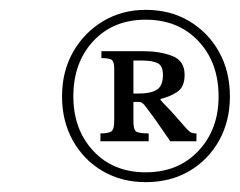

<svg xmlns="http://www.w3.org/2000/svg" viewBox="-20 -742 487 390"><path d="M276 -372Q227 -372 188.5 -394.5Q150 -417 128 -456.5Q106 -496 106 -546Q106 -597 128.5 -636.5Q151 -676 189.5 -699Q228 -722 276 -722Q326 -722 364.5 -699Q403 -676 425 -636.5Q447 -597 447 -546Q447 -496 425 -456.5Q403 -417 364.5 -394.5Q326 -372 276 -372ZM276 -392Q342 -392 383 -435.5Q424 -479 424 -546Q424 -615 383 -658.5Q342 -702 276 -702Q210 -702 169.5 -658.5Q129 -615 129 -546Q129 -479 169.5 -435.5Q210 -392 276 -392ZM282 -455H184V-471Q200 -471 206 -475Q212 -479 212 -496V-603Q212 -616 207.5 -620Q203 -624 186 -624V-638H272Q304 -638 329.5 -628.5Q355 -619 355 -590Q355 -565 339.5 -555Q324 -545 306 -541V-539Q312 -532 321 -523Q330 -514 355 -485Q362 -477 366 -474Q370 -471 379 -471V-455H326Q302 -490 293 -502.5Q284 -515 274 -528Q268 -535 263 -535H247V-552H261Q287 -552 299 -560Q311 -568 311 -590Q311 -608 300.5 -613.5Q290 -619 269 -619H251V-496Q251 -479 256.5 -475Q262 -471 282 -471Z"/></svg>

Font: STIX Two Text
Style: Italic
Weight: 400
Italic angle: -12°
Designer: Ross Mills, John Hudson & Paul Hanslow, Tiro Typeworks Ltd; with prior portions MicroPress Inc. and Coen Hoffman, Elsevi
Foundry: Tiro Typeworks Ltd
Version: Version 2.13 b171